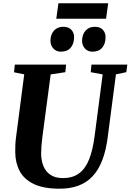

<svg xmlns="http://www.w3.org/2000/svg" viewBox="-20 -1135 792 1165"><path d="M683.5 -684 634 -306Q623.5 -221.5 600 -161.5Q576.5 -101.5 540.2 -63.8Q504 -26 454.5 -8Q405 10 342 10Q244 10 185 -18.5Q126 -47 99.5 -97Q73 -147 72.5 -211Q72.5 -230 73 -250.2Q73.5 -270.5 76 -292L127 -684L65 -696.5L70 -743H381L376.5 -697L287.5 -683.5L237 -303Q233.5 -274.5 231.5 -249Q229.5 -223.5 229.5 -204.5Q229.5 -162 243.2 -128Q257 -94 286 -74.2Q315 -54.5 361.5 -54.5Q421 -54.5 459.5 -82.8Q498 -111 520.5 -167.5Q543 -224 554 -308.5L603 -683.5L530.5 -697L535 -743H752.5L746.5 -697ZM349 -821.5Q321 -821.5 303.5 -841Q286 -860.5 286 -889.5Q287 -927 308 -949.8Q329 -972.5 364 -972.5Q397 -972.5 413.8 -953.5Q430.5 -934.5 429.5 -907Q429 -869.5 409 -845.5Q389 -821.5 349 -821.5ZM540.5 -821.5Q512.5 -821.5 495 -841Q477.5 -860.5 478 -889.5Q479 -927 499.8 -949.8Q520.5 -972.5 555.5 -972.5Q588 -972.5 604.8 -953.5Q621.5 -934.5 620.5 -907Q620 -869.5 600 -845.5Q580 -821.5 540.5 -821.5ZM334.5 -1115H636.5L623.5 -1021.5H321.5Z"/></svg>

Font: Merriweather 36pt ExtraBold
Style: Italic
Weight: 800
Italic angle: -7.8°
Version: Version 2.101